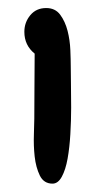

<svg xmlns="http://www.w3.org/2000/svg" viewBox="-20 -762 245 473"><path d="M154.3 -599.6Q154.3 -584 154.8 -556.6Q155.3 -529.3 155.3 -497.1Q155.3 -464.8 153.3 -431.6Q151.4 -398.4 146.5 -371.1Q141.6 -343.8 132.3 -326.7Q123 -309.6 109.4 -309.6Q87.9 -309.6 78.1 -329.6Q68.4 -349.6 65.4 -376.5Q62.5 -403.3 63.5 -430.2Q64.5 -457 64.5 -469.7Q64.5 -510.7 64.9 -549.8Q65.4 -588.9 65.4 -629.9Q40 -650.4 40 -683.6Q40 -707 54.7 -724.6Q69.3 -742.2 93.8 -742.2Q116.2 -742.2 128.4 -725.6Q140.6 -709 146.5 -686Q152.3 -663.1 153.3 -638.7Q154.3 -614.3 154.3 -599.6Z"/></svg>

Font: Chewy
Style: Regular
Weight: 400
Designer: Squid
Foundry: Font Diner, Inc DBA Sideshow
Version: Version 1.000